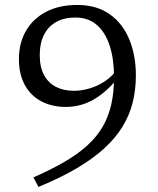

<svg xmlns="http://www.w3.org/2000/svg" viewBox="-20 -712 624 756"><path d="M131.5 24 111.5 -13.5Q181 -44 233.5 -74.5Q286 -105 323.2 -138.8Q360.5 -172.5 383.8 -212.2Q407 -252 418 -300.2Q429 -348.5 429 -408.5Q429 -479 412 -531.8Q395 -584.5 361.2 -613.8Q327.5 -643 276.5 -643Q232 -643 200.5 -625Q169 -607 152.8 -574Q136.5 -541 136.5 -496Q136.5 -447 153.8 -415.8Q171 -384.5 201.2 -369.5Q231.5 -354.5 270 -354.5Q292.5 -354.5 315.8 -359.5Q339 -364.5 360.8 -374.2Q382.5 -384 402 -398.5Q421.5 -413 436.5 -433L460 -425Q432 -387.5 404.2 -361.8Q376.5 -336 349 -320.2Q321.5 -304.5 294 -297.8Q266.5 -291 239 -291Q184.5 -291 142.8 -313Q101 -335 77.8 -377.2Q54.5 -419.5 54.5 -479.5Q54.5 -543 82.5 -591Q110.5 -639 162 -665.8Q213.5 -692.5 284 -692.5Q360.5 -692.5 412 -656Q463.5 -619.5 489.2 -556.5Q515 -493.5 515 -415Q515 -359 502.5 -308.8Q490 -258.5 462.5 -213.5Q435 -168.5 390.5 -127.8Q346 -87 281.8 -49.2Q217.5 -11.5 131.5 24Z"/></svg>

Font: Newsreader
Style: Regular
Weight: 400
Designer: Hugues Gentile
Foundry: Production Type
Version: Version 1.003